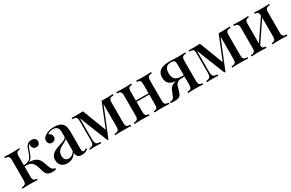

<svg xmlns="http://www.w3.org/2000/svg" viewBox="129 -1607 4083 2690"><g transform="rotate(-30 2170.5 -261.5)"><path d="M474 -530Q514 -530 531 -511Q548 -492 548 -467Q548 -440 532 -423Q516 -406 488 -406Q470 -406 455 -414Q440 -422 431 -437Q422 -452 422 -473Q422 -479 425 -485.5Q428 -492 434 -496Q418 -492 408 -478.5Q398 -465 389 -441.5Q380 -418 368 -383Q359 -356 347 -331.5Q335 -307 313.5 -290.5Q292 -274 254 -269L261 -276Q327 -280 373.5 -265Q420 -250 446 -211Q464 -185 475.5 -147Q487 -109 501 -76Q512 -51 525.5 -37.5Q539 -24 568 -21V0Q552 3 535 5Q518 7 503 7Q454 7 428.5 -15Q403 -37 392 -79Q387 -95 380.5 -119.5Q374 -144 363.5 -169.5Q353 -195 339 -213Q319 -241 286.5 -250Q254 -259 203 -257V-274Q256 -277 284 -292Q312 -307 327 -334Q342 -361 355 -400Q365 -432 377 -462Q389 -492 411.5 -511Q434 -530 474 -530ZM271 -515V-494Q236 -494 221.5 -479Q207 -464 207 -422V-93Q207 -51 221.5 -36Q236 -21 271 -21V0Q254 -1 220 -2.5Q186 -4 151 -4Q117 -4 81 -2.5Q45 -1 27 0V-21Q66 -21 82.5 -36Q99 -51 99 -93V-422Q99 -464 82.5 -479Q66 -494 27 -494V-515Q45 -514 81.5 -512.5Q118 -511 153 -511Q187 -511 221 -512.5Q255 -514 271 -515Z M754 7Q712 7 682 -9Q652 -25 637 -53Q622 -81 622 -117Q622 -161 642 -188.5Q662 -216 693.5 -233Q725 -250 760.5 -261.5Q796 -273 827.5 -283.5Q859 -294 879.5 -308Q900 -322 900 -345V-413Q900 -449 888.5 -470.5Q877 -492 857.5 -501Q838 -510 811 -510Q788 -510 762 -503.5Q736 -497 721 -478Q743 -472 757.5 -454.5Q772 -437 772 -411Q772 -383 753.5 -367Q735 -351 707 -351Q676 -351 661 -370.5Q646 -390 646 -416Q646 -443 659.5 -460Q673 -477 695 -492Q719 -508 756.5 -519Q794 -530 840 -530Q883 -530 914.5 -520.5Q946 -511 967 -490Q992 -467 1000 -432.5Q1008 -398 1008 -349V-73Q1008 -48 1014.5 -37.5Q1021 -27 1036 -27Q1046 -27 1055.5 -32Q1065 -37 1078 -47L1088 -30Q1067 -13 1045.5 -3Q1024 7 991 7Q959 7 939 -3Q919 -13 909.5 -32Q900 -51 900 -79Q874 -37 838 -15Q802 7 754 7ZM802 -41Q830 -41 854.5 -57Q879 -73 900 -105V-304Q889 -288 868 -276.5Q847 -265 823 -253Q799 -241 777.5 -225.5Q756 -210 742 -186Q728 -162 728 -125Q728 -86 748 -63.5Q768 -41 802 -41Z M1784 -516V-495Q1753 -495 1737 -488.5Q1721 -482 1715.5 -464.5Q1710 -447 1710 -412V-103Q1710 -69 1715.5 -51.5Q1721 -34 1737 -28Q1753 -22 1784 -20V0Q1762 -2 1728 -2.5Q1694 -3 1658 -3Q1619 -3 1583 -2.5Q1547 -2 1526 0V-20Q1557 -22 1573.5 -28Q1590 -34 1596 -51.5Q1602 -69 1602 -103V-458L1414 5H1398L1216 -452V-118Q1216 -81 1222.5 -60Q1229 -39 1247 -30.5Q1265 -22 1301 -20V0Q1282 -2 1257.5 -2.5Q1233 -3 1206 -3Q1182 -3 1157.5 -2.5Q1133 -2 1117 0V-20Q1149 -22 1166 -31Q1183 -40 1188.5 -61.5Q1194 -83 1194 -120V-410Q1194 -447 1188.5 -464.5Q1183 -482 1166 -488.5Q1149 -495 1117 -496V-516Q1133 -515 1157.5 -514Q1182 -513 1206 -513Q1261 -513 1302 -516L1455 -117L1435 -97L1602 -513Q1615 -513 1630 -512.5Q1645 -512 1660 -512Q1696 -512 1728.5 -513.5Q1761 -515 1784 -516Z M2404 -515V-494Q2365 -494 2348.5 -479Q2332 -464 2332 -422V-93Q2332 -51 2348.5 -36Q2365 -21 2404 -21V0Q2387 -1 2351 -2.5Q2315 -4 2280 -4Q2246 -4 2212.5 -2.5Q2179 -1 2162 0V-21Q2196 -21 2210 -36Q2224 -51 2224 -93V-422Q2224 -464 2210 -479Q2196 -494 2162 -494V-515Q2179 -514 2211.5 -512.5Q2244 -511 2278 -511Q2313 -511 2349.5 -512.5Q2386 -514 2404 -515ZM2081 -515V-494Q2048 -494 2033.5 -479Q2019 -464 2019 -422V-93Q2019 -51 2033.5 -36Q2048 -21 2081 -21V0Q2065 -1 2032.5 -2.5Q2000 -4 1965 -4Q1931 -4 1894 -2.5Q1857 -1 1839 0V-21Q1878 -21 1894.5 -36Q1911 -51 1911 -93V-422Q1911 -464 1894.5 -479Q1878 -494 1839 -494V-515Q1857 -514 1893 -512.5Q1929 -511 1963 -511Q1998 -511 2031.5 -512.5Q2065 -514 2081 -515ZM2260 -275V-255H1978V-275Z M2956 -515V-494Q2919 -494 2902.5 -479Q2886 -464 2886 -422V-93Q2886 -51 2900.5 -36Q2915 -21 2948 -21V0Q2932 -1 2899.5 -2.5Q2867 -4 2832 -4Q2798 -4 2762 -2.5Q2726 -1 2708 0V-21Q2746 -21 2762 -36Q2778 -51 2778 -93V-429Q2778 -465 2764 -479.5Q2750 -494 2714 -494Q2670 -494 2647 -477.5Q2624 -461 2616 -435Q2608 -409 2608 -378Q2608 -313 2638.5 -281Q2669 -249 2746 -248Q2769 -247 2792.5 -247Q2816 -247 2838 -247L2840 -228Q2791 -228 2754.5 -227Q2718 -226 2696 -226Q2633 -226 2594 -238Q2555 -250 2534 -271Q2513 -292 2505.5 -317Q2498 -342 2498 -368Q2498 -411 2516 -444Q2534 -477 2578.5 -496Q2623 -515 2700 -515Q2730 -515 2763.5 -513Q2797 -511 2834 -511Q2868 -511 2903.5 -512.5Q2939 -514 2956 -515ZM2750 -237V-227Q2724 -226 2698.5 -222.5Q2673 -219 2654 -201Q2639 -187 2630.5 -164Q2622 -141 2616 -114.5Q2610 -88 2600 -61Q2587 -27 2563 -12Q2539 3 2485 3Q2472 3 2457 2Q2442 1 2425 0V-21Q2453 -24 2467 -29.5Q2481 -35 2487.5 -46.5Q2494 -58 2501 -77Q2517 -118 2526.5 -141.5Q2536 -165 2546 -178.5Q2556 -192 2571 -202Q2582 -210 2597 -216.5Q2612 -223 2633 -228Q2654 -233 2683 -235.5Q2712 -238 2750 -237Z M3677 -516V-495Q3646 -495 3630 -488.5Q3614 -482 3608.5 -464.5Q3603 -447 3603 -412V-103Q3603 -69 3608.5 -51.5Q3614 -34 3630 -28Q3646 -22 3677 -20V0Q3655 -2 3621 -2.5Q3587 -3 3551 -3Q3512 -3 3476 -2.5Q3440 -2 3419 0V-20Q3450 -22 3466.5 -28Q3483 -34 3489 -51.5Q3495 -69 3495 -103V-458L3307 5H3291L3109 -452V-118Q3109 -81 3115.5 -60Q3122 -39 3140 -30.5Q3158 -22 3194 -20V0Q3175 -2 3150.5 -2.5Q3126 -3 3099 -3Q3075 -3 3050.5 -2.5Q3026 -2 3010 0V-20Q3042 -22 3059 -31Q3076 -40 3081.5 -61.5Q3087 -83 3087 -120V-410Q3087 -447 3081.5 -464.5Q3076 -482 3059 -488.5Q3042 -495 3010 -496V-516Q3026 -515 3050.5 -514Q3075 -513 3099 -513Q3154 -513 3195 -516L3348 -117L3328 -97L3495 -513Q3508 -513 3523 -512.5Q3538 -512 3553 -512Q3589 -512 3621.5 -513.5Q3654 -515 3677 -516Z M4313 -515V-494Q4274 -494 4257.5 -479Q4241 -464 4241 -422V-93Q4241 -51 4257.5 -36Q4274 -21 4313 -21V0Q4296 -1 4260 -2.5Q4224 -4 4189 -4Q4155 -4 4121.5 -2.5Q4088 -1 4071 0V-21Q4105 -21 4119 -36Q4133 -51 4133 -93V-422Q4133 -464 4119 -479Q4105 -494 4071 -494V-515Q4088 -514 4120.5 -512.5Q4153 -511 4187 -511Q4222 -511 4258.5 -512.5Q4295 -514 4313 -515ZM3974 -515V-494Q3941 -494 3926.5 -479Q3912 -464 3912 -422V-93Q3912 -51 3926.5 -36Q3941 -21 3974 -21V0Q3958 -1 3925.5 -2.5Q3893 -4 3858 -4Q3824 -4 3787 -2.5Q3750 -1 3732 0V-21Q3771 -21 3787.5 -36Q3804 -51 3804 -93V-422Q3804 -464 3787.5 -479Q3771 -494 3732 -494V-515Q3750 -514 3786 -512.5Q3822 -511 3856 -511Q3891 -511 3924.5 -512.5Q3958 -514 3974 -515ZM4144 -448 4160 -437 3898 -49 3881 -61Z"/></g></svg>

Font: Playfair Display Medium
Style: Regular
Weight: 500
Designer: Claus Eggers Sørensen
Foundry: Claus Eggers Sørensen
Version: Version 1.203